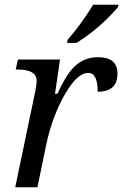

<svg xmlns="http://www.w3.org/2000/svg" viewBox="-20 -786 518 806"><path d="M390.1 -400.9Q390.1 -480 350.1 -480Q303.7 -480 251.7 -388.7Q199.7 -297.4 174.8 -182.1L137.2 0H43.9L127.9 -401.9Q133.8 -429.7 133.8 -446.8Q133.8 -494.1 54.2 -494.1H45.9L55.2 -536.1H231.9L210.9 -392.1H221.2Q261.2 -481.4 300.3 -513.7Q339.4 -545.9 391.1 -545.9Q473.1 -545.9 473.1 -477.1Q473.1 -400.9 390.1 -400.9ZM264.2 -619.1Q321.3 -685.1 371.1 -766.1H478L475.1 -755.9Q398.4 -666.5 301.3 -606H261.2Z"/></svg>

Font: Droid Serif
Style: Italic
Weight: 400
Italic angle: -12°
Designer: Monotype Design team
Foundry: Monotype Imaging Inc.
Version: Version 1.03